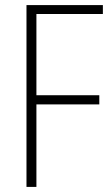

<svg xmlns="http://www.w3.org/2000/svg" viewBox="-20 -800 440 754"><path d="M123 -66V-390H370V-426H123V-745H384V-780H84V-66Z"/></svg>

Font: Noto Sans Malayalam UI Condensed ExtraLight
Style: Regular
Weight: 200
Width: 3
Designer: Jelle Bosma - Monotype Design Team
Foundry: Monotype Imaging Inc.
Version: Version 2.104